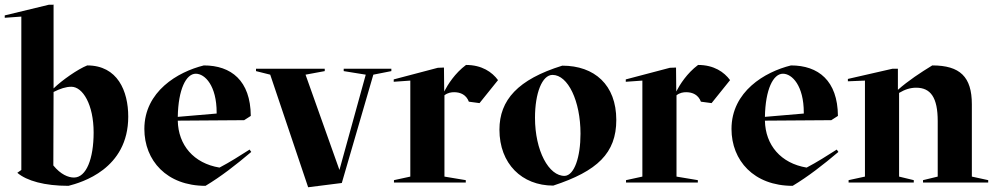

<svg xmlns="http://www.w3.org/2000/svg" viewBox="-40 -770 4197 810"><path d="M33 -41C73 -7 148 14 249 14C303 0 501 -56 501 -278C501 -386 456 -494 328 -494C288 -478 222 -432 186 -397V-749L188 -750H166L-20 -705V-695L50 -700V-53ZM355 -211C355 -100 324 -21 272 -21C248 -21 216 -34 185 -72L186 -382C214 -396 238 -404 261 -404C309 -404 355 -329 355 -211Z M569 -226C569 -93 663 14 827 14C892 -25 955 -74 1020 -129L1013 -139C972 -113 930 -86 886 -63C777 -81 712 -158 710 -261L990 -263L1018 -281C1017 -430 935 -494 820 -494C710 -467 569 -384 569 -226ZM710 -277C712 -393 745 -459 786 -459C825 -459 874 -408 874 -295V-291Z M1402 2 1535 -455 1611 -470V-480H1410V-470L1503 -455L1392 -53L1249 -455L1330 -470V-480H1040V-470L1100 -455L1260 20Z M1876 -381C1903 -381 1927 -370 1938 -341L1983 -335L2061 -432C2036 -466 1993 -496 1926 -496C1879 -461 1849 -413 1834 -384L1833 -485L1807 -484L1621 -435V-425L1691 -430V-25L1622 -10V0H1925V-10L1835 -25V-368C1849 -379 1864 -381 1876 -381Z M2343 -28C2275 -26 2217 -135 2217 -273C2217 -377 2247 -454 2291 -454C2356 -454 2409 -344 2409 -206C2409 -107 2383 -31 2343 -28ZM2560 -264C2560 -412 2468 -493 2332 -493C2145 -435 2067 -348 2067 -223C2067 -79 2162 13 2294 13C2480 -48 2560 -124 2560 -264Z M2855 -381C2882 -381 2906 -370 2917 -341L2962 -335L3040 -432C3015 -466 2972 -496 2905 -496C2858 -461 2828 -413 2813 -384L2812 -485L2786 -484L2600 -435V-425L2670 -430V-25L2601 -10V0H2904V-10L2814 -25V-368C2828 -379 2843 -381 2855 -381Z M3046 -226C3046 -93 3140 14 3304 14C3369 -25 3432 -74 3497 -129L3490 -139C3449 -113 3407 -86 3363 -63C3254 -81 3189 -158 3187 -261L3467 -263L3495 -281C3494 -430 3412 -494 3297 -494C3187 -467 3046 -384 3046 -226ZM3187 -277C3189 -393 3222 -459 3263 -459C3302 -459 3351 -408 3351 -295V-291Z M3916 -259V-25L3854 -10V0H4129V-10L4060 -25V-330C4060 -446 4010 -494 3893 -494C3844 -464 3792 -430 3748 -391V-480H3725L3537 -437V-427L3609 -430V-25L3540 -10V0H3815V-10L3753 -25V-378C3778 -393 3801 -400 3825 -400C3886 -400 3916 -359 3916 -259Z"/></svg>

Font: Mazius Display
Style: Bold
Weight: 700
Designer: Alberto Casagrande & Collletttivo
Foundry: Collletttivo
Version: Version 2.000;Glyphs 3.2 (3221)